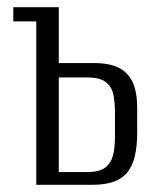

<svg xmlns="http://www.w3.org/2000/svg" viewBox="-20 -515 444 535"><path d="M81.1 0V-455.3H17.1V-495H143.8V-339.3H242.7Q284.8 -339.3 311 -326.1Q337.2 -312.9 349.8 -285.5Q362.3 -258.1 362.3 -213.8V-146.8Q362.3 -105.4 355 -77.2Q347.7 -49 332.7 -32.2Q317.8 -15.4 294 -7.7Q270.2 0 236.2 0ZM143.8 -35.6H224.2Q257.1 -35.6 273.4 -48.2Q289.7 -60.8 295 -82.7Q300.3 -104.7 300.3 -132.1V-202.4Q300.3 -228.4 296.1 -250.4Q291.9 -272.5 275.5 -285.8Q259.2 -299.1 223.5 -299.1H143.8Z"/></svg>

Font: Alumni Sans SC Thin
Style: Regular
Weight: 100
Designer: Robert E. Leuschke
Foundry: Robert E. Leuschke
Version: Version 1.018